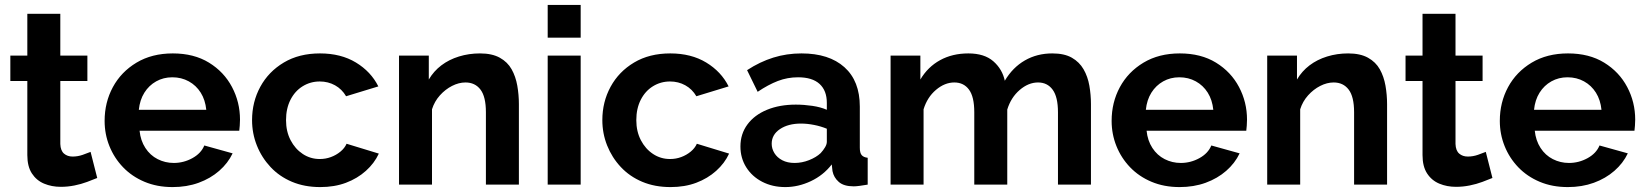

<svg xmlns="http://www.w3.org/2000/svg" viewBox="-20 -750 6684 780"><path d="M375 -27Q358 -20 334 -11Q310 -2 282.5 3.5Q255 9 227 9Q190 9 159 -4Q128 -17 109.5 -45.5Q91 -74 91 -120V-421H22V-524H91V-694H225V-524H335V-421H225V-165Q226 -138 240 -126Q254 -114 275 -114Q296 -114 316 -121Q336 -128 348 -133Z M681 10Q618 10 567 -11.5Q516 -33 480 -70.5Q444 -108 424.5 -156.5Q405 -205 405 -259Q405 -334 438.5 -396Q472 -458 534.5 -495.5Q597 -533 682 -533Q768 -533 829 -495.5Q890 -458 922.5 -396.5Q955 -335 955 -264Q955 -252 954 -239.5Q953 -227 952 -219H547Q551 -179 570.5 -149Q590 -119 620.5 -103.5Q651 -88 686 -88Q726 -88 761.5 -107.5Q797 -127 810 -159L925 -127Q906 -87 870.5 -56Q835 -25 787 -7.5Q739 10 681 10ZM544 -304H818Q814 -344 795.5 -373.5Q777 -403 747 -419.5Q717 -436 680 -436Q644 -436 614.5 -419.5Q585 -403 566.5 -373.5Q548 -344 544 -304Z M1281 10Q1217 10 1166 -11.5Q1115 -33 1079 -71.5Q1043 -110 1023.5 -159Q1004 -208 1004 -262Q1004 -336 1037.5 -397.5Q1071 -459 1133 -496Q1195 -533 1280 -533Q1365 -533 1426 -496Q1487 -459 1517 -399L1386 -359Q1369 -388 1341 -403.5Q1313 -419 1279 -419Q1241 -419 1209.5 -399.5Q1178 -380 1160 -344.5Q1142 -309 1142 -262Q1142 -216 1160.5 -180.5Q1179 -145 1210 -124.5Q1241 -104 1279 -104Q1303 -104 1324.5 -112Q1346 -120 1363 -134Q1380 -148 1388 -166L1519 -126Q1501 -87 1466.5 -56Q1432 -25 1385.5 -7.5Q1339 10 1281 10Z M2088 0H1954V-294Q1954 -357 1932 -386Q1910 -415 1871 -415Q1844 -415 1816.5 -401Q1789 -387 1767 -362.5Q1745 -338 1735 -306V0H1601V-524H1722V-427Q1742 -461 1773 -484.5Q1804 -508 1844.5 -520.5Q1885 -533 1930 -533Q1979 -533 2010.5 -515.5Q2042 -498 2058.5 -468.5Q2075 -439 2081.5 -402Q2088 -365 2088 -327Z M2205 0V-524H2339V0ZM2205 -597V-730H2339V-597Z M2704 10Q2640 10 2589 -11.5Q2538 -33 2502 -71.5Q2466 -110 2446.5 -159Q2427 -208 2427 -262Q2427 -336 2460.5 -397.5Q2494 -459 2556 -496Q2618 -533 2703 -533Q2788 -533 2849 -496Q2910 -459 2940 -399L2809 -359Q2792 -388 2764 -403.5Q2736 -419 2702 -419Q2664 -419 2632.5 -399.5Q2601 -380 2583 -344.5Q2565 -309 2565 -262Q2565 -216 2583.5 -180.5Q2602 -145 2633 -124.5Q2664 -104 2702 -104Q2726 -104 2747.5 -112Q2769 -120 2786 -134Q2803 -148 2811 -166L2942 -126Q2924 -87 2889.5 -56Q2855 -25 2808.5 -7.5Q2762 10 2704 10Z M2988 -155Q2988 -206 3016.5 -244.5Q3045 -283 3096 -304Q3147 -325 3213 -325Q3246 -325 3280 -320Q3314 -315 3339 -304V-332Q3339 -382 3309.5 -409Q3280 -436 3222 -436Q3179 -436 3140 -421Q3101 -406 3058 -377L3015 -465Q3067 -499 3121.5 -516Q3176 -533 3236 -533Q3348 -533 3410.5 -477Q3473 -421 3473 -317V-150Q3473 -129 3480.5 -120Q3488 -111 3505 -109V0Q3487 3 3472.5 5Q3458 7 3448 7Q3408 7 3387.5 -11Q3367 -29 3362 -55L3359 -82Q3325 -38 3274 -14Q3223 10 3170 10Q3118 10 3076.5 -11.5Q3035 -33 3011.5 -70.5Q2988 -108 2988 -155ZM3314 -128Q3325 -140 3332 -152Q3339 -164 3339 -174V-227Q3315 -237 3287 -242.5Q3259 -248 3234 -248Q3182 -248 3148.5 -225.5Q3115 -203 3115 -166Q3115 -146 3126 -128Q3137 -110 3158 -99Q3179 -88 3208 -88Q3238 -88 3267 -99.5Q3296 -111 3314 -128Z M4412 0H4278V-294Q4278 -356 4256.5 -385.5Q4235 -415 4197 -415Q4158 -415 4122.5 -384.5Q4087 -354 4072 -305V0H3938V-294Q3938 -357 3916.5 -386Q3895 -415 3857 -415Q3818 -415 3782.5 -385Q3747 -355 3732 -306V0H3598V-524H3719V-427Q3749 -478 3799 -505.5Q3849 -533 3914 -533Q3979 -533 4015.5 -501Q4052 -469 4062 -422Q4094 -476 4143.5 -504.5Q4193 -533 4255 -533Q4304 -533 4334.5 -515.5Q4365 -498 4382 -468.5Q4399 -439 4405.5 -402Q4412 -365 4412 -327Z M4772 10Q4709 10 4658 -11.5Q4607 -33 4571 -70.5Q4535 -108 4515.5 -156.5Q4496 -205 4496 -259Q4496 -334 4529.5 -396Q4563 -458 4625.5 -495.5Q4688 -533 4773 -533Q4859 -533 4920 -495.5Q4981 -458 5013.5 -396.5Q5046 -335 5046 -264Q5046 -252 5045 -239.5Q5044 -227 5043 -219H4638Q4642 -179 4661.5 -149Q4681 -119 4711.5 -103.5Q4742 -88 4777 -88Q4817 -88 4852.5 -107.5Q4888 -127 4901 -159L5016 -127Q4997 -87 4961.5 -56Q4926 -25 4878 -7.5Q4830 10 4772 10ZM4635 -304H4909Q4905 -344 4886.5 -373.5Q4868 -403 4838 -419.5Q4808 -436 4771 -436Q4735 -436 4705.5 -419.5Q4676 -403 4657.5 -373.5Q4639 -344 4635 -304Z M5615 0H5481V-294Q5481 -357 5459 -386Q5437 -415 5398 -415Q5371 -415 5343.5 -401Q5316 -387 5294 -362.5Q5272 -338 5262 -306V0H5128V-524H5249V-427Q5269 -461 5300 -484.5Q5331 -508 5371.5 -520.5Q5412 -533 5457 -533Q5506 -533 5537.5 -515.5Q5569 -498 5585.5 -468.5Q5602 -439 5608.5 -402Q5615 -365 5615 -327Z M6043 -27Q6026 -20 6002 -11Q5978 -2 5950.5 3.5Q5923 9 5895 9Q5858 9 5827 -4Q5796 -17 5777.5 -45.5Q5759 -74 5759 -120V-421H5690V-524H5759V-694H5893V-524H6003V-421H5893V-165Q5894 -138 5908 -126Q5922 -114 5943 -114Q5964 -114 5984 -121Q6004 -128 6016 -133Z M6349 10Q6286 10 6235 -11.5Q6184 -33 6148 -70.5Q6112 -108 6092.5 -156.5Q6073 -205 6073 -259Q6073 -334 6106.5 -396Q6140 -458 6202.5 -495.5Q6265 -533 6350 -533Q6436 -533 6497 -495.5Q6558 -458 6590.5 -396.5Q6623 -335 6623 -264Q6623 -252 6622 -239.5Q6621 -227 6620 -219H6215Q6219 -179 6238.5 -149Q6258 -119 6288.5 -103.5Q6319 -88 6354 -88Q6394 -88 6429.5 -107.5Q6465 -127 6478 -159L6593 -127Q6574 -87 6538.5 -56Q6503 -25 6455 -7.5Q6407 10 6349 10ZM6212 -304H6486Q6482 -344 6463.5 -373.5Q6445 -403 6415 -419.5Q6385 -436 6348 -436Q6312 -436 6282.5 -419.5Q6253 -403 6234.5 -373.5Q6216 -344 6212 -304Z"/></svg>

Font: Raleway Thin
Style: Bold
Weight: 700
Version: Version 4.026